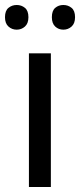

<svg xmlns="http://www.w3.org/2000/svg" viewBox="-31 -750 321 770"><path d="M173 0H85V-536H173ZM-11 -681Q-11 -707 3 -718.5Q17 -730 36 -730Q55 -730 69 -718.5Q83 -707 83 -681Q83 -656 69 -643.5Q55 -631 36 -631Q17 -631 3 -643.5Q-11 -656 -11 -681ZM177 -681Q177 -707 190.5 -718.5Q204 -730 223 -730Q242 -730 256 -718.5Q270 -707 270 -681Q270 -656 256 -643.5Q242 -631 223 -631Q204 -631 190.5 -643.5Q177 -656 177 -681Z"/></svg>

Font: Noto Sans Javanese
Style: Regular
Weight: 400
Designer: Monotype Design Team
Foundry: Monotype Imaging Inc.
Version: Version 2.004